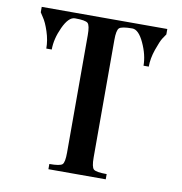

<svg xmlns="http://www.w3.org/2000/svg" viewBox="-79 -774 801 847"><g transform="rotate(10 321.5 -350.0)"><path d="M40 -675.8V-700.2H602.5V-675.8Q596.7 -668 587.9 -654.3Q579.1 -640.6 564.9 -600.1Q550.8 -559.6 550.8 -522.5H527.3Q527.3 -570.3 502.9 -623Q478.5 -675.8 450.2 -675.8Q402.3 -675.8 391.6 -665.5Q380.9 -655.3 380.9 -612.3V-85.9Q380.9 -43 391.6 -33.2Q402.3 -23.4 450.2 -23.4V0H193.4V-23.4Q241.2 -23.4 251.5 -33.2Q261.7 -43 261.7 -85.9V-612.3Q261.7 -656.2 251 -666Q240.2 -675.8 193.4 -675.8Q165 -675.8 140.6 -623Q116.2 -570.3 116.2 -522.5H91.8Q91.8 -559.6 79.1 -598.1Q66.4 -636.7 52.7 -656.2Z"/></g></svg>

Font: TriodPostnaja
Style: Medium
Weight: 500
Version: 20110805